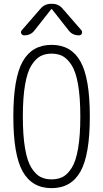

<svg xmlns="http://www.w3.org/2000/svg" viewBox="-20 -975 540 1005"><path d="M252 -955.1Q288.1 -955.1 309.6 -927.7L406.2 -816.4Q412.1 -808.6 408.2 -799.3Q404.3 -790 393.6 -790Q358.4 -790 338.9 -816.4L252 -926.8Q251 -927.7 250 -927.7L248 -926.8L161.1 -816.4Q141.6 -790 106.4 -790Q96.7 -790 91.8 -798.8Q86.9 -807.6 93.8 -816.4L190.4 -927.7Q212.9 -955.1 248 -955.1ZM308.1 -681.2Q283.2 -694.3 250 -694.3Q216.8 -694.3 191.9 -681.2Q167 -668 145 -633.8Q123 -599.6 111.3 -532.2Q99.6 -464.8 99.6 -364.7Q99.6 -264.6 111.3 -197.3Q123 -129.9 145 -95.7Q167 -61.5 191.9 -48.8Q216.8 -36.1 250 -36.1Q283.2 -36.1 308.1 -48.8Q333 -61.5 355 -95.7Q377 -129.9 388.7 -197.3Q400.4 -264.6 400.4 -364.7Q400.4 -464.8 388.7 -532.2Q377 -599.6 355 -633.8Q333 -668 308.1 -681.2ZM401.4 -77.6Q352.5 9.8 250 9.8Q147.5 9.8 98.6 -77.6Q49.8 -165 49.8 -365.2Q49.8 -565.4 98.6 -652.8Q147.5 -740.2 250 -740.2Q352.5 -740.2 401.4 -652.8Q450.2 -565.4 450.2 -365.2Q450.2 -165 401.4 -77.6Z"/></svg>

Font: Rounded-L Mgen+ 1m light
Style: Regular
Weight: 200
Designer: [Source Han Sans]
Ryoko NISHIZUKA  (kana & ideographs); Paul D. Hunt (Latin, Greek & Cyrillic); Wenlong ZHANG  (bopomofo
Version: Version 1.059.20150602